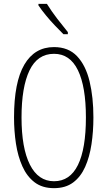

<svg xmlns="http://www.w3.org/2000/svg" viewBox="-20 -969 559 999"><path d="M466 -358Q466 -285 456 -218.5Q446 -152 423 -100.5Q400 -49 360.5 -19.5Q321 10 261 10Q200 10 160 -20.5Q120 -51 96.5 -103.5Q73 -156 63 -221.5Q53 -287 53 -358Q53 -541 106.5 -632.5Q160 -724 261 -724Q336 -724 381 -676.5Q426 -629 446 -546Q466 -463 466 -358ZM92 -358Q92 -199 135.5 -112.5Q179 -26 261 -26Q344 -26 385.5 -110.5Q427 -195 427 -358Q427 -518 385.5 -603.5Q344 -689 261 -689Q175 -689 133.5 -602.5Q92 -516 92 -358ZM224 -949Q249 -909 277.5 -872Q306 -835 333 -802V-791H310Q291 -810 266.5 -835.5Q242 -861 219 -889Q196 -917 180 -941V-949Z"/></svg>

Font: Noto Sans Myanmar UI ExtraCondensed ExtraLight
Style: Regular
Weight: 200
Width: 2
Designer: Monotype Design Team
Foundry: Monotype Imaging Inc.
Version: Version 2.103; ttfautohint (v1.8.4.7-5d5b)